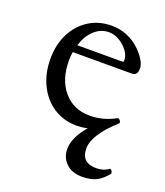

<svg xmlns="http://www.w3.org/2000/svg" viewBox="-119 -507 680 790"><g transform="rotate(20 220.5 -112.0)"><path d="M239 11Q182 11 138 -17.5Q94 -46 69 -96.5Q44 -147 44 -211Q44 -274 68.5 -322Q93 -370 136 -397.5Q179 -425 235 -425Q309 -425 363 -372Q404 -330 404 -299Q404 -268 380 -268H121Q118 -249 118 -230Q118 -147 161 -96.5Q204 -46 275 -46Q333 -46 386 -75Q392 -79 398.5 -70.5Q405 -62 400 -57Q323 11 239 11ZM234 -396Q198 -396 170 -370Q142 -344 129 -301H327Q332 -301 332 -309Q332 -329 317 -349.5Q302 -370 279.5 -383Q257 -396 234 -396ZM332 201Q287 201 261.5 176Q236 151 236 115Q236 35 354 -57H400Q309 25 309 85Q309 148 375 148Q407 148 430 130Q441 135 441 148Q418 177 393 189Q368 201 332 201Z"/></g></svg>

Font: Junicode SmExp
Style: Regular
Weight: 400
Width: 6
Designer: Peter S. Baker
Version: Version 2.205; ttfautohint (v1.8.4)